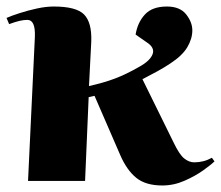

<svg xmlns="http://www.w3.org/2000/svg" viewBox="-20 -555 678 589"><path d="M66 0 87 -442Q89 -494 64 -494Q53 -494 40 -491Q27 -488 8 -481L0 -500Q16 -507 41 -515Q66 -523 93.5 -529Q121 -535 145 -535Q214 -535 238 -510.5Q262 -486 260 -428L253 -291Q298 -301 332.5 -314Q367 -327 407 -350Q440 -368 448 -388.5Q456 -409 429 -426L396 -449Q402 -486 424.5 -510.5Q447 -535 492 -535Q532 -535 551 -511Q570 -487 570 -462Q570 -436 554.5 -410Q539 -384 502 -360Q484 -348 464 -337Q444 -326 417 -312L512 -119Q530 -81 545 -69Q560 -57 576 -57Q605 -57 630 -71L638 -60Q628 -50 603.5 -32.5Q579 -15 546 -0.5Q513 14 478 14Q427 14 398 -9.5Q369 -33 349 -79L270 -261Q263 -259 252 -257L241 0Z"/></svg>

Font: Literata 72pt ExtraBold
Style: Italic
Weight: 800
Italic angle: -2°
Designer: Latin by Veronika Burian and Jose Scaglione. Greek by Irene Vlachou. Cyrillic by Vera Evstafieva
Foundry: TypeTogether
Version: Version 3.002